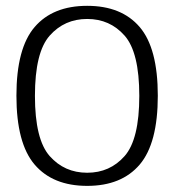

<svg xmlns="http://www.w3.org/2000/svg" viewBox="-20 -618 602 643"><path d="M272 4.5Q387 4.5 447.8 -66.8Q508.5 -138 508.5 -297.5Q508.5 -456.5 447.8 -527.5Q387 -598.5 272 -598.5Q157 -598.5 96 -527.5Q35 -456.5 35 -297.5Q35 -138 96 -66.8Q157 4.5 272 4.5ZM272 -39.5Q196 -39.5 146.5 -95.2Q97 -151 97 -297Q97 -443 146.5 -498.8Q196 -554.5 272 -554.5Q348 -554.5 397.2 -498.8Q446.5 -443 446.5 -297Q446.5 -151 397.2 -95.2Q348 -39.5 272 -39.5Z"/></svg>

Font: Anybody UltraCondensed Thin Light
Style: Regular
Weight: 300
Version: Version 1.111